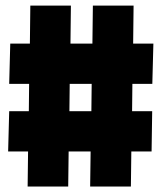

<svg xmlns="http://www.w3.org/2000/svg" viewBox="-20 -686 594 706"><path d="M81.6 0 83.2 -129.1H9.9L13.8 -277H86L87.1 -377.6H13.8L17.7 -525.6H89.9L91.5 -665.5H240.7L239.1 -525.6H319.8L321.5 -665.5H471.2L469.6 -525.6H544L540.1 -377.6H466.8L465.7 -277H539.6L537.4 -129.1H462.9L461.3 0H311.5L313.2 -129.1H232.4L230.8 0ZM235.2 -277H316L317.1 -377.6H236.3Z"/></svg>

Font: TitilliumWeb ExtraLight
Style: Regular
Weight: 400
Designer: Mohamed Gaber, Accademia di Belle Arti di Urbino and others
Foundry: Kief Type Foundry, Accademia di Belle Arti di Urbino and others
Version: Version 3.000; ttfautohint (v1.8.2)